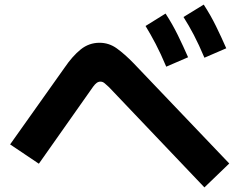

<svg xmlns="http://www.w3.org/2000/svg" viewBox="-20 -831 1040 835"><path d="M977 -120 869 -16 454 -452Q444 -461 435.5 -468.5Q427 -476 417 -476Q408 -476 400.5 -470.5Q393 -465 385 -454L149 -119L24 -203L261 -537Q295 -587 331 -616Q367 -645 413 -645Q454 -645 488 -620.5Q522 -596 561 -556ZM869 -580Q845 -637 823 -679Q801 -721 778 -757L866 -811Q896 -765 919.5 -717Q943 -669 964 -621ZM703 -541Q679 -598 657 -640Q635 -682 613 -718L700 -772Q730 -726 753.5 -678Q777 -630 798 -582Z"/></svg>

Font: Murecho Thin
Style: Bold
Weight: 700
Version: Version 1.010